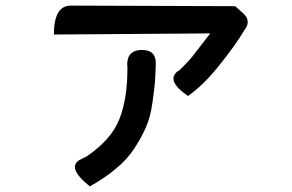

<svg xmlns="http://www.w3.org/2000/svg" viewBox="-20 -577 1040 684"><path d="M847 -529Q876 -502 851 -470Q818 -415 761 -344Q704 -273 650 -235Q569 -290 614 -324Q614 -319 660 -369L729 -458L172 -454Q172 -557 232 -557L818 -555ZM486 -399Q537 -399 535 -348L533 -300Q531 -263 523 -211Q516 -160 500 -124Q485 -89 459 -49Q434 -10 394 23Q354 57 300 87Q214 18 267 -9L289 -20Q376 -79 405 -152Q434 -225 434 -334Q427 -399 486 -399Z"/></svg>

Font: Swei Half Moon CJK SC
Style: Medium
Weight: 500
Version: Version 2.071